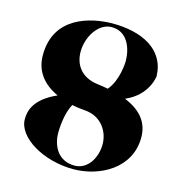

<svg xmlns="http://www.w3.org/2000/svg" viewBox="-107 -790 875 917"><g transform="rotate(15 331.0 -331.5)"><path d="M336 29H337C467 28 611 -48 611 -201C611 -266 579 -323 488 -360C596 -406 606 -501 606 -503C602 -637 480 -692 339 -692H333C231 -690 55 -652 55 -460C55 -388 92 -329 173 -292C60 -242 51 -178 51 -142C51 -53 186 29 336 29ZM339 -674C419 -674 445 -594 445 -533C445 -528 442 -438 396 -385C380 -388 364 -391 346 -393C259 -403 225 -461 225 -522C225 -595 271 -670 334 -674ZM336 11C254 10 222 -58 222 -121C222 -126 222 -214 253 -266C275 -261 300 -258 327 -256C402 -246 441 -183 441 -122C441 -55 402 11 337 11Z"/></g></svg>

Font: Purple Purse
Style: Regular
Weight: 400
Designer: Astigmatic (AOETI)
Foundry: Astigmatic (AOETI)
Version: Version 1.000